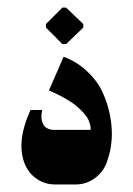

<svg xmlns="http://www.w3.org/2000/svg" viewBox="-20 -491 354 511"><path d="M146 -373.7H156L201.7 -417.7V-427L156 -470.7H146L102.3 -427V-417.7ZM127 0H181Q211 0 234.5 -18.3Q258 -36.7 266 -64.7Q275 -89 277.2 -119.3Q279.3 -149.7 273 -182.8Q266.7 -216 252.7 -246Q238.7 -276 211.8 -301.3Q185 -326.7 149.3 -340L110.3 -250.3Q135.3 -239.7 155 -228.2Q174.7 -216.7 186 -206.7Q197.3 -196.7 205.3 -187.2Q213.3 -177.7 216.2 -170.2Q219 -162.7 220.3 -157Q221.7 -151.3 221.3 -148.3L221 -145.3H125Q115.3 -145.3 108.3 -148.3Q101.3 -151.3 97.8 -155.8Q94.3 -160.3 92.5 -166.3Q90.7 -172.3 90.3 -177.3Q90 -182.3 90.7 -187.8Q91.3 -193.3 91.7 -195.3Q92 -197.3 92.3 -198.3H61.3Q18.7 -105 50.7 -44.7Q61.7 -24.3 82 -12.2Q102.3 0 127 0Z"/></svg>

Font: Jomhuria
Style: Regular
Weight: 400
Designer: Arabic design by Kourosh Beigpour, Latin design by Eben Sorkin, engineering by Lasse Fister and Khaled Hosney
Version: Version 1.0010